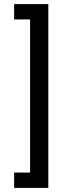

<svg xmlns="http://www.w3.org/2000/svg" viewBox="-20 -780 333 938"><path d="M216 -760V138H49V63H127V-685H49V-760Z"/></svg>

Font: IBM Plex Sans Condensed Medium
Style: Regular
Weight: 500
Width: 3
Designer: Mike Abbink, Paul van der Laan, Pieter van Rosmalen
Foundry: Bold Monday
Version: Version 1.3